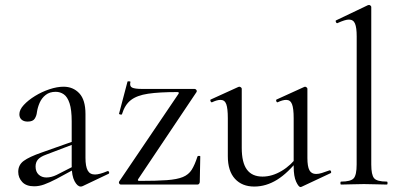

<svg xmlns="http://www.w3.org/2000/svg" viewBox="-20 -745 1615 775"><path d="M314.2 6Q310.2 8 305.8 8Q292.6 8 281 -13.6Q269.4 -35.2 269.4 -76.2V-255Q269.4 -302 260.8 -328Q252.2 -354 237.6 -364.2Q223 -374.4 204.8 -374.4Q180.2 -374.4 164.2 -361.7Q148.2 -349 140 -330.1Q131.8 -311.2 129 -291.8Q127.6 -278 120.2 -266.1Q112.8 -254.2 91.6 -254.2Q76.2 -254.2 67.2 -262Q58.2 -269.8 58.2 -284Q58.2 -302 76 -321.3Q93.8 -340.6 121.3 -357.5Q148.8 -374.4 179.6 -384.7Q210.4 -395 236.6 -395Q275 -395 300 -368.5Q325 -342 325 -285V-108Q325 -73.4 333.9 -57Q342.8 -40.6 363.4 -40.6Q381.4 -40.6 413.2 -54Q418 -56 420.1 -50.5Q422.2 -45 417.2 -43ZM117.8 7Q86 7 69.8 -10.3Q53.6 -27.6 53.6 -51.4Q53.6 -79.4 75.9 -95.7Q98.2 -112 148.2 -129.4L279.4 -175.8L281.8 -164.8L165.6 -120.6Q142.6 -112.2 133.1 -101Q123.6 -89.8 123.6 -72.8Q123.6 -51.8 136 -40.2Q148.4 -28.6 167.2 -28.6Q177.6 -28.6 187.9 -31.3Q198.2 -34 207.8 -38.6L293.2 -82.2L295 -70L208.2 -23Q178.4 -7.6 158 -0.3Q137.6 7 117.8 7Z M460.8 -12 700.6 -366.4Q704.6 -373.4 695.6 -373.4Q622.6 -373.4 577.7 -366.7Q532.8 -360 508.3 -341Q483.8 -322 472.4 -284.2Q471.4 -281.4 465.5 -282.8Q459.6 -284.2 460.6 -286.4L494.6 -415.4Q495.6 -417.4 501.6 -416.8Q507.6 -416.2 506.4 -414Q502.2 -396.8 513.4 -391.4Q524.6 -386 554 -386Q589.8 -386 642.2 -386Q694.6 -386 765.6 -386Q769.8 -386 772.7 -382Q775.6 -378 773.6 -374L537.6 -21.8Q533.8 -14.8 542.6 -14.8Q611.6 -14.8 653.1 -17.8Q694.6 -20.8 718 -30.4Q741.4 -40 753.9 -59.9Q766.4 -79.8 777.2 -113.6Q778.2 -115.8 783.3 -115.8Q788.4 -115.8 788.4 -113.6L786.4 -11Q786.4 -7 783.9 -3.5Q781.4 0 777.2 0Q729.8 0 677.1 0Q624.4 0 571 0Q517.6 0 467.8 0Q463.8 0 461.3 -4Q458.8 -8 460.8 -12Z M1006.4 8Q957 8 928.3 -23.4Q899.6 -54.8 899.6 -114.6V-268Q899.6 -307.4 893.3 -324.6Q887 -341.8 870.2 -341.8Q856 -341.8 836.4 -332.4Q832.4 -330.6 829.9 -336.6Q827.4 -342.6 831.2 -343.6L942 -394Q944.2 -395 946.2 -395Q948.8 -395 952.3 -392.5Q955.8 -390 955.8 -386.8V-148.2Q955.8 -88.6 976.7 -60.4Q997.6 -32.2 1039.6 -32.2Q1078.2 -32.2 1116.8 -55.1Q1155.4 -78 1183.6 -117.4L1188.8 -106.2Q1142.8 -46.8 1098.4 -19.4Q1054 8 1006.4 8ZM1220.8 -386.8V-107.2Q1220.8 -73.2 1228.9 -58Q1237 -42.8 1256 -42.8Q1266.2 -42.8 1278.7 -46.6Q1291.2 -50.4 1309 -57Q1313.8 -59 1316 -53.5Q1318.2 -48 1314.4 -46L1197.2 9Q1195.2 10 1193 10Q1185.4 10 1175.4 -11.4Q1165.4 -32.8 1165.4 -73.2V-268Q1165.4 -307.4 1158.7 -324.6Q1152 -341.8 1135.2 -341.8Q1121 -341.8 1101.2 -332.4Q1097.4 -330.6 1095.3 -336.6Q1093.2 -342.6 1097 -343.6L1207.8 -394Q1209.8 -395 1211.2 -395Q1213.8 -395 1217.3 -392.5Q1220.8 -390 1220.8 -386.8Z M1356.8 0Q1354 0 1354 -6Q1354 -12 1356.8 -12Q1395.8 -12 1407.7 -25.3Q1419.6 -38.6 1419.6 -81L1419.8 -597.8Q1419.8 -633.4 1413 -649.7Q1406.2 -666 1388.4 -666Q1373 -666 1342.4 -651.8Q1338.6 -650 1336 -656Q1333.4 -662 1337 -663L1464.8 -724Q1466.8 -725 1469.6 -725Q1472.2 -725 1475.4 -722.5Q1478.6 -720 1478.6 -716.8V-81Q1478.6 -39.4 1490 -25.7Q1501.4 -12 1541.2 -12Q1544.4 -12 1544.4 -6Q1544.4 0 1541.2 0Q1523.8 0 1499.7 -1Q1475.6 -2 1449 -2Q1423.2 -2 1398.8 -1Q1374.4 0 1356.8 0Z"/></svg>

Font: Cormorant Light
Style: Regular
Weight: 300
Designer: Christian Thalmann (Catharsis Fonts)
Foundry: Catharsis Fonts
Version: Version 4.000